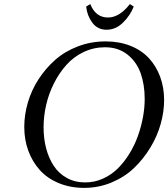

<svg xmlns="http://www.w3.org/2000/svg" viewBox="-20 -914 825 942"><path d="M99.1 -291Q99.1 -351.1 116.7 -411.1Q134.3 -471.2 168.9 -524.9Q203.6 -578.6 251 -620.4Q298.3 -662.1 362.5 -686.5Q426.8 -710.9 498 -710.9Q565.4 -710.9 620.4 -689Q675.3 -667 710.9 -628.2Q746.6 -589.4 765.9 -536.9Q785.2 -484.4 785.2 -422.9Q785.2 -365.7 768.3 -305.7Q751.5 -245.6 717.5 -189.7Q683.6 -133.8 637.5 -89.6Q591.3 -45.4 527.6 -18.8Q463.9 7.8 393.1 7.8Q324.7 7.8 268.6 -15.4Q212.4 -38.6 175.8 -79.1Q139.2 -119.6 119.1 -173.8Q99.1 -228 99.1 -291ZM193.8 -289.1Q193.8 -233.9 206.5 -185.8Q219.2 -137.7 243.9 -100.1Q268.6 -62.5 308.1 -40.8Q347.7 -19 397.9 -19Q443.8 -19 485.1 -37.6Q526.4 -56.2 557.9 -87.4Q589.4 -118.7 614.7 -159.7Q640.1 -200.7 656.5 -246.6Q672.9 -292.5 681.4 -338.9Q689.9 -385.3 689.9 -428.2Q689.9 -499.5 669.7 -555.7Q649.4 -611.8 604.5 -647Q559.6 -682.1 495.1 -682.1Q439.5 -682.1 390.4 -658.7Q341.3 -635.3 305.9 -595.7Q270.5 -556.2 244.9 -505.4Q219.2 -454.6 206.5 -399.2Q193.8 -343.8 193.8 -289.1ZM402.8 -881.8 422.9 -894Q449.2 -828.1 509.8 -828.1Q565.9 -828.1 617.2 -894L636.2 -881.8Q618.7 -837.4 583 -802.7Q547.4 -768.1 502.9 -768.1Q458.5 -768.1 432.9 -802.7Q407.2 -837.4 402.8 -881.8Z"/></svg>

Font: Dehuti
Style: Bold-Italic
Weight: 700
Version: Version 1.2